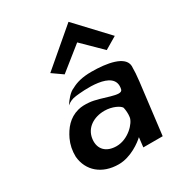

<svg xmlns="http://www.w3.org/2000/svg" viewBox="-190 -909 956 1039"><g transform="rotate(-30 288.5 -389.0)"><path d="M242 -467C215 -457 190 -425 172 -398C190 -412 205 -420 232 -423C267 -427 488 -453 460 -332C451 -294 347 -351 274 -357C248 -359 228 -359 205 -353C145 -337 110 -293 86 -243C71 -211 64 -176 65 -139C73 -48 143 13 247 13C323 13 392 -39 414 -60L407 0H528L567 -320C571 -353 573 -383 573 -413C570 -477 464 -495 368 -495C311 -495 272 -484 242 -467ZM286 -78C222 -78 184 -115 191 -176C199 -243 258 -277 323 -277C371 -277 414 -255 422 -239C426 -221 428 -200 425 -179C421 -144 359 -78 286 -78ZM172 -600 236 -555 381 -671 499 -555 575 -600 396 -791Z"/></g></svg>

Font: Bluebird
Style: Obl
Weight: 400
Designer: Jasper
Foundry: Cannot Into Space Fonts
Version: Version 0.98